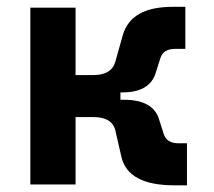

<svg xmlns="http://www.w3.org/2000/svg" viewBox="-20 -540 626 562"><path d="M68.8 0V-517.6H201.2V-320.3H253.4Q307.1 -320.3 317.9 -360.4L339.4 -437Q363.3 -520 484.9 -520H522.5V-397H493.2Q458.5 -397 449.7 -370.6L436.5 -329.1Q419.9 -269.5 337.9 -269.5H332.5V-248H342.8Q429.7 -248 446.3 -188.5L459.5 -147Q468.3 -120.6 502.9 -120.6H527.3V2.4H489.7Q355 2.4 335.4 -80.6L317.9 -157.2Q308.6 -197.3 253.4 -197.3H201.2V0Z"/></svg>

Font: Cascadia Code PL
Style: Bold
Weight: 700
Monospace: yes
Designer: Aaron Bell
Foundry: Saja Typeworks
Version: Version 2404.023; ttfautohint (v1.8.4)